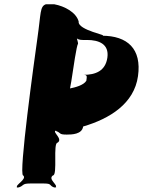

<svg xmlns="http://www.w3.org/2000/svg" viewBox="-20 -863 706 903"><path d="M156 -684C142 -584 66 -38 89 -38C109 -20 48 8 61 18C84 18 40 20 63 20C96 11 80 0 121 0H187C228 0 208 11 239 20C262 20 218 18 241 18C256 8 203 -20 229 -38C252 -38 228 -192 251 -192C277 -210 227 -240 241 -249C264 -249 217 -248 240 -248C271 -238 253 -230 294 -230C317 -230 366 -231 371 -268C497 -305 611 -376 629 -505C647 -633 580 -695 459 -695C499 -695 344 -720 350 -762C338 -805 284 -834 235 -843H196C167 -833 173 -802 156 -684ZM319 -504C323 -530 341 -656 347 -656C348 -665 340 -681 342 -686C342 -686 334 -684 340 -684C344 -679 354 -675 370 -675H389C445 -675 494 -656 485 -592C476 -529 429 -511 373 -511C391 -511 389 -504 386 -483C373 -462 334 -452 309 -447V-445C309 -450 314 -468 319 -504Z"/></svg>

Font: Hussar Przerywany
Style: Obl
Weight: 400
Foundry: Cannot Into Space Fonts
Version: Version 0.982